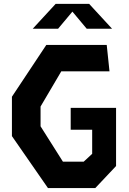

<svg xmlns="http://www.w3.org/2000/svg" viewBox="-20 -959 660 979"><path d="M40.8 -265V-465.8L216.2 -730H524.2L538.3 -595.4H292.6L186.8 -415.8V-315L300.9 -134.6H406.7L450 -174.7V-337.4L484.8 -297.4H340.5V-409H571.8V-112.4L465.8 0H224.6ZM263.9 -939.4H434.4L551.4 -812.5H422.2L336.8 -914.5H361.5L276.2 -812.5H146.9Z"/></svg>

Font: Monaspace Krypton Var
Style: Regular
Weight: 400
Designer: Riley Cran and the Lettermatic Team
Version: Version 1.101 (Monaspace Krypton Var)